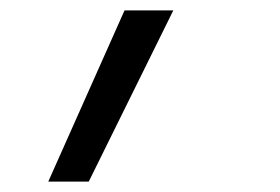

<svg xmlns="http://www.w3.org/2000/svg" viewBox="-20 -158 540 370"><path d="M73 192 220 -138H314L151 192Z"/></svg>

Font: Iosevka SS18
Style: Italic
Weight: 400
Italic angle: -9°
Monospace: yes
Designer: Belleve Invis
Foundry: Belleve Invis
Version: Version 25.1.1; ttfautohint (v1.8.4)